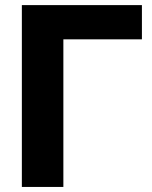

<svg xmlns="http://www.w3.org/2000/svg" viewBox="-20 -739 600 759"><path d="M230.5 0V-583.5H541V-718.8H66.4V0Z"/></svg>

Font: Winston ExtraBold
Style: Regular
Weight: 800
Designer: Vernon Adams, Kim Jin-seong, David Berlow, Cristiano Sobral
Foundry: The Winston Project Authors
Version: Version 3.004